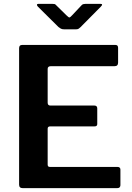

<svg xmlns="http://www.w3.org/2000/svg" viewBox="-20 -975 685 995"><path d="M79 -725Q79 -742 94 -742H579Q592 -742 592 -727V-651Q592 -632 574 -632H244Q227 -632 227 -618V-443Q227 -428 241 -428H469Q484 -428 484 -413V-332Q484 -327 481 -323.5Q478 -320 470 -320H240Q227 -320 227 -308V-122Q227 -110 238 -110H588Q604 -110 604 -96V-15Q604 -9 600 -4.5Q596 0 587 0H98Q79 0 79 -18V-725ZM402 -947Q406 -952 411.5 -953.5Q417 -955 423 -955H500Q517 -955 502 -940L397 -834Q393 -830 388 -826.5Q383 -823 374 -823H313Q302 -823 295.5 -826.5Q289 -830 283 -835L177 -940Q171 -946 171.5 -950.5Q172 -955 179 -955H251Q259 -955 263 -954Q267 -953 272 -947L325 -895Q336 -884 340 -884.5Q344 -885 353 -895Z"/></svg>

Font: Libre Franklin SemiBold
Style: Regular
Weight: 600
Designer: Pablo Impallari, Rodrigo Fuenzalida, Nhung Nguyen
Foundry: Impallari Type
Version: Version 3.000